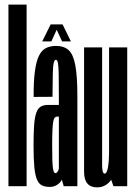

<svg xmlns="http://www.w3.org/2000/svg" viewBox="-20 -805 586 830"><path d="M16.5 0H95V-785H16.5Z M195.5 3Q205.5 3 213.8 0.2Q222 -2.5 228.8 -7.2Q235.5 -12 240.2 -17.2Q245 -22.5 247 -28.5L255.5 0H314.5V-387.5Q314.5 -476.5 305.5 -523.5Q296.5 -570.5 276.5 -588.5Q256.5 -606.5 222 -606.5Q196.5 -606.5 178 -596.8Q159.5 -587 148 -563.2Q136.5 -539.5 130.8 -496.2Q125 -453 125.5 -386L207 -386.5Q207.5 -450.5 208.2 -485Q209 -519.5 212.2 -533Q215.5 -546.5 221.5 -546.5Q228 -546.5 230.5 -532.5Q233 -518.5 233.8 -484Q234.5 -449.5 234.5 -386.5V-351.5H187.5Q168.5 -351.5 156 -344Q143.5 -336.5 136.8 -317.2Q130 -298 127.5 -263.8Q125 -229.5 125 -175Q125 -117 128.5 -81.8Q132 -46.5 140.2 -28Q148.5 -9.5 162 -3.2Q175.5 3 195.5 3ZM220 -56.5Q216 -56.5 213.2 -61.2Q210.5 -66 208.8 -78.5Q207 -91 206.2 -115Q205.5 -139 205.5 -179Q205.5 -218.5 206.8 -243Q208 -267.5 210.2 -279.8Q212.5 -292 216.8 -296.5Q221 -301 227 -301H234.5V-78.5Q234.5 -74.5 232.2 -69.2Q230 -64 226.8 -60.2Q223.5 -56.5 220 -56.5ZM162.5 -626H202L225 -676.5L248.5 -626H286.5L250.5 -699.5H199Z M470.5 0H530V-600H451.5V-53.5ZM421.5 -600H343.5V-224Q343.5 -129.5 343.5 -62.2Q343.5 5 400 5Q441 5 465.8 -35.2Q490.5 -75.5 490.5 -134L451.5 -145Q451.5 -109.5 446.8 -82Q442 -54.5 432.5 -54.5Q421.5 -54.5 421.5 -90Q421.5 -125.5 421.5 -222Z"/></svg>

Font: Anybody UltraCondensed
Style: Regular
Weight: 400
Width: 1
Version: Version 1.113;gftools[0.9.25]